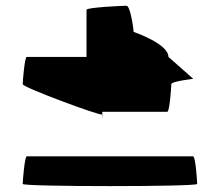

<svg xmlns="http://www.w3.org/2000/svg" viewBox="-20 -658 747 668"><path d="M59 -18C59 -8 666 -8 666 -18C666 -29 660 -114 652 -114H73C66 -114 59 -29 59 -18ZM59 -365C59 -354 335 -252 335 -260C335 -260 336 -223 336 -269H562C570 -269 576 -354 576 -365C576 -376 660 -384 652 -384L566 -460C566 -506 445 -547 445 -547C445 -554 434 -638 420 -638C404 -638 281 -632 281 -624V-460H73C66 -460 59 -376 59 -365Z"/></svg>

Font: Ampere
Style: SuExt
Weight: 400
Version: Version 1